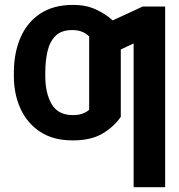

<svg xmlns="http://www.w3.org/2000/svg" viewBox="-20 -573 743 797"><path d="M665.5 -545.9V204.1H534.7V-392.6L481.4 -367.7V-87.9Q452.1 -45.9 404.8 -18.1Q357.4 9.8 281.7 9.8Q200.7 9.8 146.5 -26.1Q92.3 -62 64.9 -122.3Q37.6 -182.6 37.6 -256.3V-272Q37.6 -352.5 64.7 -416Q91.8 -479.5 146.5 -516.1Q201.2 -552.7 284.2 -552.7Q336.4 -552.7 377.7 -533.9Q418.9 -515.1 447.8 -488.3L572.3 -545.9ZM282.7 -95.2Q304.7 -95.2 321 -100.8Q337.4 -106.4 350.1 -117.2V-421.9Q337.4 -434.1 320.6 -441.2Q303.7 -448.2 279.8 -448.2Q234.4 -448.2 210.2 -423.8Q186 -399.4 177 -359.1Q168 -318.8 168 -272V-256.3Q168 -186 194.6 -140.6Q221.2 -95.2 282.7 -95.2Z"/></svg>

Font: Inter SemiBold
Style: Regular
Weight: 600
Designer: Rasmus Andersson
Foundry: rsms
Version: Version 4.001;git-9221beed3